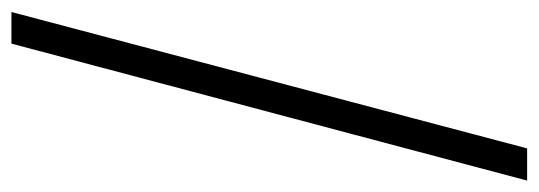

<svg xmlns="http://www.w3.org/2000/svg" viewBox="-316 -484 921 328"><g transform="rotate(-90 144.0 -319.5)"><path d="M0 121H55L288 -760H234Z"/></g></svg>

Font: Noto Serif Gurmukhi Medium
Style: Regular
Weight: 500
Designer: Vaibhav Singh and the Monotype Design Team
Foundry: Monotype Imaging Inc.
Version: Version 2.004